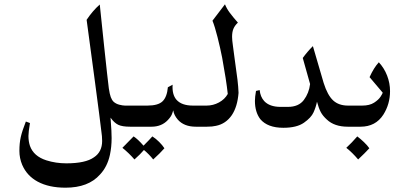

<svg xmlns="http://www.w3.org/2000/svg" viewBox="-20 -588 1890 891"><path d="M628 0H584Q547 0 528.5 -9Q510 -18 493 -42L497 18Q498 30 498 53Q498 94 490 131Q478 186 444 222Q390 283 284 283Q207 283 155 255Q105 228 83 177Q70 146 70 112Q70 76 76.5 47.5Q83 19 100 -24L119 -17Q112 25 112 43Q112 68 119 89Q136 137 195 156Q239 170 288 170Q377 170 416 142Q454 117 454 66Q454 53 453 43.5Q452 34 451 27Q445 -26 419.5 -217Q394 -408 382 -496Q410 -538 443 -567Q448 -517 463.5 -371Q479 -225 485 -178Q489 -151 494 -137.5Q499 -124 507 -116Q518 -106 534 -102Q550 -98 560 -98H628Z M743 100Q724 122 691 152Q672 128 648 108Q632 127 604 152Q578 122 548 98Q586 60 600 45Q619 57 646 88Q676 58 687 45Q703 55 718.5 70.5Q734 86 743 100Z M799 -125Q823 -98 875 -98H929V0H889Q834 0 805 -33Q787 -54 784 -76Q783 -74 779 -61Q775 -48 759 -31Q730 0 683 0H607Q587 0 572.5 -14.5Q558 -29 558 -50Q558 -70 572.5 -84Q587 -98 607 -98H664Q714 -98 734.5 -118Q755 -138 759 -183L781 -195Q778 -149 799 -125Z M1057 -417 1058 -399 1061 -375Q1067 -328 1068 -322Q1078 -252 1082 -218.5Q1086 -185 1087 -157Q1082 -93 1056 -54Q1028 -13 982 -4Q966 0 940 0H908Q887 0 873 -13Q859 -26 859 -48Q859 -68 871.5 -83Q884 -98 908 -98H939Q969 -98 996 -112.5Q1023 -127 1037 -152Q1030 -217 1011 -320Q1002 -366 989.5 -415.5Q977 -465 966 -492L1024 -568Q1032 -548 1046.5 -528.5Q1061 -509 1084 -483Q1070 -470 1063.5 -455Q1057 -440 1057 -417Z M1482 -203Q1500 -146 1526 -122Q1552 -98 1595 -98H1626V0H1594Q1532 0 1497 -33Q1478 -50 1468.5 -68Q1459 -86 1451 -116Q1446 -91 1435 -66.5Q1424 -42 1390.5 -18.5Q1357 5 1295 5Q1222 5 1188 -35Q1163 -68 1163 -120Q1163 -138 1168 -166L1185 -170Q1188 -139 1206 -119Q1231 -92 1282 -92H1316Q1366 -92 1390 -124Q1414 -156 1419 -198L1385 -319Q1406 -348 1432 -374Z M1694 100Q1674 122 1642 152Q1615 120 1587 98Q1613 74 1638 45Q1654 57 1669.5 72Q1685 87 1694 100Z M1790 -165Q1790 -105 1759 -56Q1723 0 1653 0H1606Q1585 0 1571 -14.5Q1557 -29 1557 -50Q1557 -71 1570.5 -84.5Q1584 -98 1606 -98H1661Q1695 -98 1716 -111.5Q1737 -125 1746.5 -140Q1756 -155 1756 -158L1695 -230Q1715 -274 1738 -299Q1763 -272 1776.5 -237Q1790 -202 1790 -165Z"/></svg>

Font: Mirza
Style: Regular
Weight: 400
Designer: Arabic design by Kourosh Beigpour, Latin design by Eduardo Tunni, engineering by Lasse Fister
Version: Version 1.000